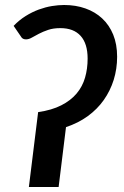

<svg xmlns="http://www.w3.org/2000/svg" viewBox="-20 -748 494 768"><path d="M448.5 -521C448.5 -554.3 443.2 -583.8 432.8 -609.5C422.2 -635.2 407.6 -656.8 388.8 -674.2C369.9 -691.8 347.6 -705.1 321.8 -714.2C295.9 -723.4 267.5 -728 236.5 -728C221.2 -728 204.8 -726.6 187.5 -723.8C170.2 -720.9 152.7 -716.2 135 -709.8C117.3 -703.2 99.9 -694.7 82.8 -684C65.6 -673.3 49.5 -660.2 34.5 -644.5L64 -601.5C67.7 -594.2 74.3 -590.5 84 -590.5C91.3 -590.5 99.1 -592.8 107.2 -597.5C115.4 -602.2 124.9 -607.3 135.8 -613C146.6 -618.7 158.9 -623.8 172.8 -628.5C186.6 -633.2 202.8 -635.5 221.5 -635.5C256.8 -635.5 283.8 -625.2 302.5 -604.5C321.2 -583.8 330.5 -553.5 330.5 -513.5C330.5 -486.5 327.1 -461.2 320.2 -437.5C313.4 -413.8 302.2 -392.7 286.5 -374C270.8 -355.3 250.4 -339.6 225.2 -326.8C200.1 -313.9 169.2 -304.8 132.5 -299.5L95.5 0H214.5L244 -239.5C276.3 -250.2 305.2 -264.8 330.8 -283.2C356.2 -301.8 377.7 -323.2 395 -347.8C412.3 -372.2 425.6 -399.2 434.8 -428.5C443.9 -457.8 448.5 -488.7 448.5 -521Z"/></svg>

Font: Lato
Style: Bold Italic
Weight: 700
Italic angle: -7°
Designer: Lukasz Dziedzic
Foundry: tyPoland Lukasz Dziedzic
Version: Version 2.007; 2014-02-27